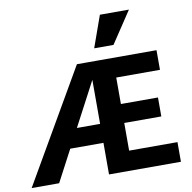

<svg xmlns="http://www.w3.org/2000/svg" viewBox="-109 -1012 1106 1107"><g transform="rotate(-10 444.0 -458.0)"><path d="M-13 0 368 -658H495L148 0ZM197 -185 234 -296H501V-185ZM533 -277V-388H795V-277ZM440 0V-658H834V-543H578V-115H861V0ZM482 -731 548 -916H718L595 -731Z"/></g></svg>

Font: Ysabeau Office ExtraBold
Style: Regular
Weight: 800
Designer: Christian Thalmann (Catharsis Fonts)
Version: Version 2.001;gftools[0.9.30]; featfreeze: tnum,lnum,ss02